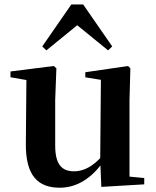

<svg xmlns="http://www.w3.org/2000/svg" viewBox="-20 -850 718 886"><path d="M255.7 16.2C339.9 16.2 406.2 -33 456 -103H503.2L469.6 -153.8C430.2 -98 378.5 -59.5 321.8 -59.5C267.4 -59.5 234.7 -88.6 234.7 -177.8V-388.7L240.2 -534.8L228 -545.4L28.4 -520.2V-493.5L132 -475.4L102 -497.7L99.3 -187.9C97.6 -37 157.3 16.2 255.7 16.2ZM447.6 12.4 645.6 0.7V-28.5L577.6 -35V-388.7L581.6 -534.8L570.9 -545.4L373.7 -516.6V-493.2L445.6 -481.6L442.4 -111.9V-109.4ZM478.9 -617.5 497.8 -635.9 363.7 -829.5H309.2L175.1 -635.9L194 -617.5L375.6 -765.6H297Z"/></svg>

Font: Source Han Serif TW VF
Style: Regular
Weight: 250
Designer: Ryoko NISHIZUKA 西塚涼子 (kana & ideographs); Frank Grießhammer (Latin, Greek & Cyrillic); Wenlong ZHANG 张文龙 (bopomofo); San
Foundry: Adobe
Version: Version 2.002;hotconv 1.1.0;makeotfexe 2.6.0